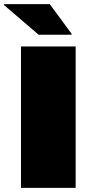

<svg xmlns="http://www.w3.org/2000/svg" viewBox="-44 -914 446 934"><path d="M58 0V-688H324V0ZM144 -745 -24 -889V-894H198L304 -750V-745Z"/></svg>

Font: Saira Expanded Black
Style: Regular
Weight: 900
Width: 7
Designer: Hector Gatti with collaboration of the Omnibus-Type team
Foundry: Omnibus-Type
Version: Version 1.101